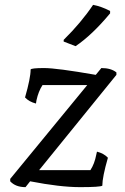

<svg xmlns="http://www.w3.org/2000/svg" viewBox="-20 -760 514 790"><path d="M128 -334Q100 -341 83 -359Q106 -439 106 -474Q109 -480 161.5 -480Q214 -480 374 -452L397 -480Q437 -480 459 -462V-452L141 -60H352Q369 -86 376 -123L379 -136Q407 -129 424 -111Q401 -31 401 4Q392 10 309.5 10Q227 10 104 -14L85 10Q44 10 22 -14V-24L339 -410H155Q138 -384 130 -347ZM363 -740Q396 -734 433 -715V-705Q359 -616 291 -570L242 -589V-596Q314 -667 363 -740Z"/></svg>

Font: Kotta One
Style: Regular
Weight: 400
Designer: Ania Kruk
Foundry: Ania Kruk
Version: Version 1.001